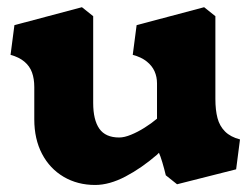

<svg xmlns="http://www.w3.org/2000/svg" viewBox="-20 -516 715 546"><path d="M77.5 -176.5V-268.5Q77.5 -292 71 -310Q64.5 -328 49.2 -340.8Q34 -353.5 10 -360L21 -444.5L213 -495.5L245 -470V-223.5Q245 -175 262.5 -150Q280 -125 319 -125Q333.5 -125 352.5 -132.8Q371.5 -140.5 391 -152.8Q410.5 -165 426.5 -178.5V-279Q426.5 -297.5 419.5 -313.2Q412.5 -329 397.2 -341.2Q382 -353.5 357.5 -360L368.5 -444.5L560.5 -495.5L592.5 -470V-234.5Q592.5 -203 598.5 -180.2Q604.5 -157.5 620 -142Q635.5 -126.5 662.5 -119.5L651.5 -34.5L483.5 8L451.5 -17.5Q447 -36.5 441.5 -54.8Q436 -73 432 -81.5L426.5 -76Q382.5 -38 336.8 -14Q291 10 250.5 10Q200.5 10 161 -13.2Q121.5 -36.5 99.5 -78.5Q77.5 -120.5 77.5 -176.5Z"/></svg>

Font: TMT Limkin
Style: Regular
Weight: 400
Designer: Gabriel Drozdov
Version: Version 1.000;Glyphs 3.1.2 (3151)